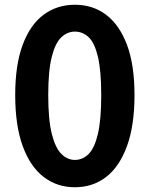

<svg xmlns="http://www.w3.org/2000/svg" viewBox="-20 -774 630 808"><path d="M295 14Q220 14 163.5 -29.5Q107 -73 75.5 -159.5Q44 -246 44 -374Q44 -501 75.5 -585.5Q107 -670 163.5 -712Q220 -754 295 -754Q371 -754 427 -711.5Q483 -669 514.5 -585Q546 -501 546 -374Q546 -246 514.5 -159.5Q483 -73 427 -29.5Q371 14 295 14ZM295 -101Q328 -101 353 -126Q378 -151 392 -210.5Q406 -270 406 -374Q406 -477 392 -535.5Q378 -594 353 -617.5Q328 -641 295 -641Q264 -641 238.5 -617.5Q213 -594 198 -535.5Q183 -477 183 -374Q183 -270 198 -210.5Q213 -151 238.5 -126Q264 -101 295 -101Z"/></svg>

Font: Noto Sans SC Thin
Style: Bold
Weight: 700
Version: Version 2.004-H2;hotconv 1.0.118;makeotfexe 2.5.65603